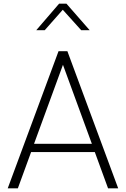

<svg xmlns="http://www.w3.org/2000/svg" viewBox="-20 -1023 684 1043"><path d="M22 0H77L149 -197H495L567 0H622L346 -745H298ZM165 -242 322 -671 479 -242ZM177 -859H223L321 -970L421 -859H467L341 -1003H301Z"/></svg>

Font: Plus Jakarta Sans ExtraLight
Style: Regular
Weight: 200
Designer: Gumpita Rahayu
Foundry: Tokotype
Version: Version 2.004; ttfautohint (v1.8.3)